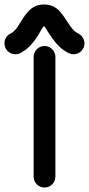

<svg xmlns="http://www.w3.org/2000/svg" viewBox="-58 -841 399 861"><path d="M190.4 -48.8V-585.9C190.4 -612.8 168.5 -634.8 141.6 -634.8C114.7 -634.8 92.8 -612.8 92.8 -585.9V-48.8C92.8 -22 114.7 0 141.6 0C168.5 0 190.4 -22 190.4 -48.8ZM291.5 -691.4C278.8 -697.3 268.1 -708.5 256.3 -725.1C222.2 -772.9 204.1 -820.8 139.2 -820.8C76.2 -820.8 54.7 -772.5 22.5 -723.1C11.2 -707 2.4 -696.8 -9.3 -691.4C-26.4 -683.6 -38.1 -666.5 -38.1 -646.5C-38.1 -619.6 -16.1 -597.7 11.2 -597.7C21.5 -597.7 30.8 -600.6 39.1 -606.4C65.9 -621.1 86.4 -643.6 103.5 -668.5C128.9 -707.5 134.3 -723.1 139.2 -723.1C143.6 -723.1 148.9 -708 177.2 -668.5C196.8 -641.1 220.2 -616.2 252 -602.1C258.3 -599.1 265.1 -597.7 272 -597.7C298.8 -597.7 320.8 -619.6 320.8 -646.5C320.8 -666.5 308.6 -683.6 291.5 -691.4Z"/></svg>

Font: Velvelyne Book
Style: Bold
Weight: 700
Designer: Manon Van der Borght et Mariel Nils
Foundry: Velvetyne
Version: Version 1.070;Glyphs 3.3.1 (3343)